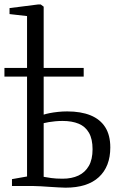

<svg xmlns="http://www.w3.org/2000/svg" viewBox="-41 -839 546 866"><path d="M254.5 7.5Q241 7.5 222 6.2Q203 5 182.5 3.8Q162 2.5 143 1.2Q124 0 109.5 0H13V-31L81 -43V-766.5L2 -775.5V-802.5L132 -819H142.5L156 -809V-322Q167 -325.5 183.2 -328.8Q199.5 -332 219.8 -334.2Q240 -336.5 262 -336.5Q324 -336.5 367.5 -318.8Q411 -301 433.8 -265Q456.5 -229 456.5 -174Q456.5 -88 405 -40.2Q353.5 7.5 254.5 7.5ZM241.5 -33Q282.5 -33 312.8 -47.2Q343 -61.5 359.8 -90.8Q376.5 -120 376.5 -166Q376.5 -212 360.2 -240.2Q344 -268.5 313.8 -281Q283.5 -293.5 241.5 -293.5Q224.5 -293.5 208.5 -292Q192.5 -290.5 179 -288.2Q165.5 -286 156 -283.5V-41.5Q169.5 -39 190 -36Q210.5 -33 241.5 -33ZM-21 -493.5V-532.5H336.5V-493.5Z"/></svg>

Font: Merriweather 72pt Light
Style: Regular
Weight: 300
Version: Version 2.100